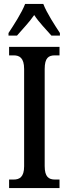

<svg xmlns="http://www.w3.org/2000/svg" viewBox="-20 -951 346 971"><path d="M23 -784V-771H66C93 -803 128 -838 153 -875C177 -838 214 -801 240 -771H283V-784C258 -822 216 -886 199 -931H107C90 -886 48 -822 23 -784ZM26 0H281V-43H258C227 -43 206 -56 206 -111V-602C206 -659 226 -671 258 -671H281V-714H26V-671H49C78 -671 102 -659 102 -602V-110C102 -55 78 -43 49 -43H26Z"/></svg>

Font: Noto Serif Georgian ExtraCondensed Medium
Style: Regular
Weight: 500
Width: 2
Designer: Monotype Design Team, Akaki Razmadze
Foundry: Google LLC
Version: Version 2.003